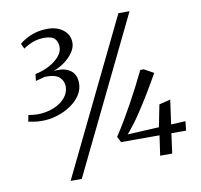

<svg xmlns="http://www.w3.org/2000/svg" viewBox="-91 -912 1109 1060"><g transform="rotate(-10 463.0 -382.0)"><path d="M122.5 -302.5Q98 -302.5 79.8 -305.8Q61.5 -309 46.5 -311.5L53.5 -347.5Q67.5 -345.5 80.5 -344Q93.5 -342.5 103 -342.5Q152.5 -342.5 193.8 -359Q235 -375.5 259.2 -403.5Q283.5 -431.5 284 -466.5Q284 -498 261 -519.5Q238 -541 179.5 -539.5Q175 -538 164.2 -535.2Q153.5 -532.5 142.8 -529.8Q132 -527 127 -525.5L131.5 -563.5Q175 -572.5 210.5 -591.5Q246 -610.5 267.2 -635.8Q288.5 -661 288.5 -688Q288.5 -716 272 -734Q255.5 -752 215 -752Q177.5 -752 148 -740.5Q118.5 -729 95 -712.5L81.5 -742Q94 -753 116.8 -766.2Q139.5 -779.5 171.2 -788.8Q203 -798 242.5 -798Q275 -798 302.2 -786Q329.5 -774 346 -751.8Q362.5 -729.5 362.5 -699Q362.5 -672 344 -645Q325.5 -618 295.8 -596.2Q266 -574.5 232.5 -562.5Q271.5 -567.5 300 -558.5Q328.5 -549.5 344 -528.2Q359.5 -507 359.5 -472.5Q359.5 -436 338.8 -405Q318 -374 283.5 -351Q249 -328 207 -315.2Q165 -302.5 122.5 -302.5ZM640.5 -815H703L282.5 51H220ZM731 0 747 -111.5H531.5L515 -143.5Q543 -186 568 -228.5Q593 -271 616.5 -313.5Q640 -356 662 -399Q684 -442 705 -485.5H724.5L778 -456Q765.5 -434 750.5 -407.8Q735.5 -381.5 718.5 -353.5Q701.5 -325.5 684 -297.8Q666.5 -270 649.2 -244.5Q632 -219 616 -198Q604 -184 595 -171.5Q586 -159 574.5 -147L751.5 -156L776 -280L839.5 -295.5L820.5 -159.5L901.5 -163.5L896 -111.5H813.5L798.5 0Z"/></g></svg>

Font: Merriweather 28pt Light
Style: Italic
Weight: 300
Italic angle: -7.8°
Version: Version 2.101